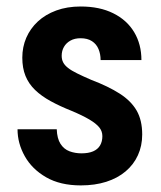

<svg xmlns="http://www.w3.org/2000/svg" viewBox="-20 -558 494 588"><path d="M293.5 -141.1Q293.5 -156.2 283.9 -168Q274.4 -179.7 253.9 -191.9Q233.4 -204.1 199.7 -218.3Q163.1 -232.9 135 -248.3Q106.9 -263.7 87.4 -282.5Q67.9 -301.3 58.1 -325.4Q48.3 -349.6 48.3 -381.3Q48.3 -414.1 60.5 -442.4Q72.8 -470.7 95.9 -492.2Q119.1 -513.7 152.3 -525.9Q185.5 -538.1 227.1 -538.1Q285.2 -538.1 326.9 -517.3Q368.7 -496.6 390.9 -459.5Q413.1 -422.4 413.1 -374H288.1Q288.1 -392.6 281.7 -407.7Q275.4 -422.9 261.7 -431.9Q248 -440.9 226.6 -440.9Q208.5 -440.9 195.6 -433.6Q182.6 -426.3 175.8 -414.3Q168.9 -402.3 168.9 -387.2Q168.9 -375.5 173.6 -366.7Q178.2 -357.9 188.5 -349.9Q198.7 -341.8 216.1 -333.3Q233.4 -324.7 259.3 -313.5Q312 -293.5 346.7 -271.2Q381.3 -249 398.4 -219.5Q415.5 -189.9 415.5 -146Q415.5 -111.3 402.3 -82.5Q389.2 -53.7 364.5 -33Q339.8 -12.2 305.2 -1.2Q270.5 9.8 227.5 9.8Q164.6 9.8 121.3 -15.1Q78.1 -40 55.9 -79.6Q33.7 -119.1 33.7 -162.1H153.8Q154.8 -133.8 165.3 -117.4Q175.8 -101.1 192.9 -94.7Q210 -88.4 229.5 -88.4Q251 -88.4 265.1 -94.5Q279.3 -100.6 286.4 -112.5Q293.5 -124.5 293.5 -141.1Z"/></svg>

Font: Roboto Condensed SemiBold
Style: Regular
Weight: 600
Designer: Christian Robertson
Foundry: Google
Version: Version 3.008; 2023